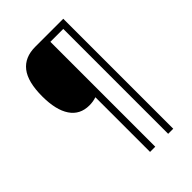

<svg xmlns="http://www.w3.org/2000/svg" viewBox="-257 -864 1095 1095"><g transform="rotate(-45 290.5 -316.5)"><path d="M470 127H429V-719H325V127H283V-314Q257 -305 226 -305Q151 -305 111.5 -363.5Q72 -422 72 -532Q72 -649 115.5 -704.5Q159 -760 244 -760H470Z"/></g></svg>

Font: Noto Sans Myanmar SemiCondensed Light
Style: Regular
Weight: 300
Width: 4
Designer: Monotype Design Team
Foundry: Monotype Imaging Inc.
Version: Version 2.107; ttfautohint (v1.8.4.7-5d5b)